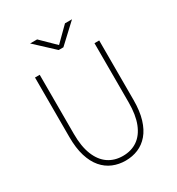

<svg xmlns="http://www.w3.org/2000/svg" viewBox="-210 -1023 1070 1163"><g transform="rotate(-30 325.0 -442.0)"><path d="M326 11Q279 11 238 -6Q197 -23 166.2 -58.8Q135.5 -94.5 118.2 -150.5Q101 -206.5 101 -284V-700H134V-286Q134 -198.5 157.8 -139.8Q181.5 -81 224.5 -51.5Q267.5 -22 326 -22Q385 -22 427.8 -51.5Q470.5 -81 493.8 -139.8Q517 -198.5 517 -286V-700H550V-284Q550 -206.5 533 -150.5Q516 -94.5 485.5 -58.8Q455 -23 414.2 -6Q373.5 11 326 11ZM178.5 -893.5H227.5L325.5 -797.5L422.5 -893.5H471.5L341.5 -772.5H308.5Z"/></g></svg>

Font: Trispace Thin Thin
Style: Regular
Weight: 250
Version: Version 1.210